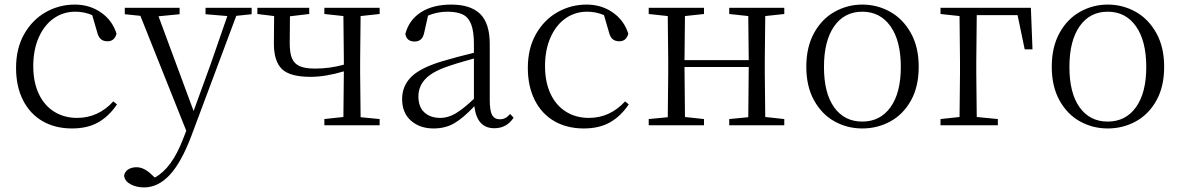

<svg xmlns="http://www.w3.org/2000/svg" viewBox="-20 -546 5145 837"><path d="M50 -250Q50 -335 85.5 -397.5Q121 -460 179.5 -493Q238 -526 306 -526Q371 -526 420.5 -491.5Q470 -457 488 -399Q479 -366 449 -366Q430 -366 419 -376Q408 -386 403 -408L382 -480Q348 -495 308 -495Q256 -495 214.5 -466Q173 -437 149 -383Q125 -329 125 -258Q125 -188 149 -137Q173 -86 216.5 -59Q260 -32 316 -32Q408 -32 474 -104L490 -91Q455 -39 408 -12.5Q361 14 294 14Q221 14 166 -17.5Q111 -49 80.5 -109Q50 -169 50 -250Z M1077 -512V-484L1010 -477L814 47Q770 163 719.5 217Q669 271 608 271Q575 271 549.5 257.5Q524 244 521 220Q524 202 539 192.5Q554 183 575 183Q609 183 644 218L655 228Q729 188 778 60L792 24L592 -477L524 -484V-512H763V-484L671 -475L824 -62L900 -271L971 -476L876 -484V-512Z M1635 -512V-485L1552 -476L1550 -285V-227L1552 -35L1635 -27V0H1394V-27L1477 -36L1479 -235Q1399 -211 1334 -211Q1244 -211 1209 -245Q1174 -279 1174 -356L1175 -476L1102 -485V-512H1328V-485L1244 -475L1243 -358Q1243 -315 1253 -291.5Q1263 -268 1286.5 -257.5Q1310 -247 1354 -247Q1417 -247 1479 -264V-285L1477 -476L1394 -485V-512Z M2048 -83Q1999 -31 1960 -8.5Q1921 14 1870 14Q1810 14 1771.5 -20Q1733 -54 1733 -114Q1733 -172 1773.5 -211.5Q1814 -251 1908 -279Q1972 -298 2046 -316V-354Q2046 -409 2034 -440Q2022 -471 1997 -483Q1972 -495 1930 -495Q1887 -495 1846 -478L1830 -407Q1826 -385 1815.5 -375Q1805 -365 1787 -365Q1753 -365 1747 -398Q1763 -459 1815 -492.5Q1867 -526 1947 -526Q2032 -526 2073.5 -485Q2115 -444 2115 -354V-111Q2115 -63 2125.5 -44.5Q2136 -26 2159 -26Q2172 -26 2182 -31Q2192 -36 2204 -49L2219 -33Q2189 13 2135 13Q2059 13 2048 -83ZM1922 -253Q1859 -230 1831.5 -198.5Q1804 -167 1804 -126Q1804 -80 1830 -56Q1856 -32 1900 -32Q1932 -32 1964.5 -50.5Q1997 -69 2046 -115V-291Q1969 -270 1922 -253Z M2281 -250Q2281 -335 2316.5 -397.5Q2352 -460 2410.5 -493Q2469 -526 2537 -526Q2602 -526 2651.5 -491.5Q2701 -457 2719 -399Q2710 -366 2680 -366Q2661 -366 2650 -376Q2639 -386 2634 -408L2613 -480Q2579 -495 2539 -495Q2487 -495 2445.5 -466Q2404 -437 2380 -383Q2356 -329 2356 -258Q2356 -188 2380 -137Q2404 -86 2447.5 -59Q2491 -32 2547 -32Q2639 -32 2705 -104L2721 -91Q2686 -39 2639 -12.5Q2592 14 2525 14Q2452 14 2397 -17.5Q2342 -49 2311.5 -109Q2281 -169 2281 -250Z M3399 -512V-485L3316 -476L3314 -285V-227L3316 -36L3399 -27V0H3159V-27L3242 -35L3244 -254H2964L2966 -36L3049 -27V0H2808V-27L2891 -35L2893 -227V-285L2891 -476L2808 -485V-512H3049V-485L2966 -476L2964 -284H3244L3242 -476L3159 -485V-512Z M3495 -255Q3495 -341 3529 -402.5Q3563 -464 3619 -495Q3675 -526 3739 -526Q3804 -526 3860 -495Q3916 -464 3950.5 -402.5Q3985 -341 3985 -255Q3985 -168 3951 -107.5Q3917 -47 3861 -16.5Q3805 14 3739 14Q3674 14 3618.5 -16.5Q3563 -47 3529 -108Q3495 -169 3495 -255ZM3907 -254Q3907 -368 3862 -431.5Q3817 -495 3739 -495Q3661 -495 3616.5 -431.5Q3572 -368 3572 -254Q3572 -140 3616.5 -78Q3661 -16 3739 -16Q3817 -16 3862 -78.5Q3907 -141 3907 -254Z M4474 -512 4481 -331H4447L4416 -480H4238L4236 -277V-227L4238 -36L4330 -27V0H4080V-27L4163 -36L4165 -227V-277L4163 -476L4080 -485V-512Z M4565 -255Q4565 -341 4599 -402.5Q4633 -464 4689 -495Q4745 -526 4809 -526Q4874 -526 4930 -495Q4986 -464 5020.5 -402.5Q5055 -341 5055 -255Q5055 -168 5021 -107.5Q4987 -47 4931 -16.5Q4875 14 4809 14Q4744 14 4688.5 -16.5Q4633 -47 4599 -108Q4565 -169 4565 -255ZM4977 -254Q4977 -368 4932 -431.5Q4887 -495 4809 -495Q4731 -495 4686.5 -431.5Q4642 -368 4642 -254Q4642 -140 4686.5 -78Q4731 -16 4809 -16Q4887 -16 4932 -78.5Q4977 -141 4977 -254Z"/></svg>

Font: GL-CurulMinamoto Light
Style: Regular
Weight: 300
Designer: Eunice (kana); Ryoko NISHIZUKA 西塚涼子 (ideographs); Frank Grießhammer (Latin, Greek & Cyrillic); Wenlong ZHANG
Foundry: Gutenberg Labo; Adobe
Version: Version 1.002